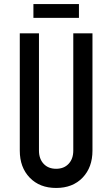

<svg xmlns="http://www.w3.org/2000/svg" viewBox="-20 -915 556 951"><path d="M438 -750V-169Q438 -86 389 -35Q340 16 258 16Q176.5 16 127.2 -35Q78 -86 78 -169V-750H173V-169Q173 -128.5 196 -103.8Q219 -79 258 -79Q297 -79 320 -103.8Q343 -128.5 343 -169V-750ZM145.5 -895H371V-826.5H145.5Z"/></svg>

Font: Mohave Light Medium
Style: Regular
Weight: 500
Version: Version 2.003